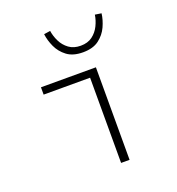

<svg xmlns="http://www.w3.org/2000/svg" viewBox="-131 -829 862 936"><g transform="rotate(-20 300.0 -361.5)"><path d="M338 0V-442H97V-480H382V0ZM349 -570Q297 -570 266 -593.5Q235 -617 219.5 -651Q204 -685 200 -718L233 -723Q237 -695 250.5 -667.5Q264 -640 288.5 -622Q313 -604 349 -604Q386 -604 410 -622Q434 -640 447.5 -667.5Q461 -695 465 -723L498 -718Q494 -685 478.5 -651Q463 -617 432 -593.5Q401 -570 349 -570Z"/></g></svg>

Font: Source Code Pro ExtraLight Light
Style: Regular
Weight: 300
Monospace: yes
Version: Version 1.018;hotconv 1.0.116;makeotfexe 2.5.65601